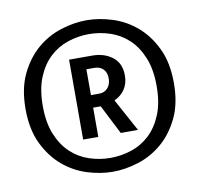

<svg xmlns="http://www.w3.org/2000/svg" viewBox="-69 -807 752 724"><g transform="rotate(-10 307.0 -445.0)"><path d="M591 -445Q591 -367 564.5 -312Q538 -257 497 -222Q456 -187 405.5 -171Q355 -155 307 -155Q259 -155 208.5 -171Q158 -187 117 -222Q76 -257 49.5 -312Q23 -367 23 -445Q23 -523 49.5 -578Q76 -633 117 -668Q158 -703 208.5 -719Q259 -735 307 -735Q355 -735 405.5 -719Q456 -703 497 -668Q538 -633 564.5 -578Q591 -523 591 -445ZM525 -445Q525 -509 506.5 -554Q488 -599 457.5 -627.5Q427 -656 387.5 -669Q348 -682 307 -682Q266 -682 226.5 -669Q187 -656 156.5 -627.5Q126 -599 107.5 -554Q89 -509 89 -445Q89 -381 107.5 -336Q126 -291 156.5 -262.5Q187 -234 226.5 -221Q266 -208 307 -208Q348 -208 387.5 -221Q427 -234 457.5 -262.5Q488 -291 506.5 -336Q525 -381 525 -445ZM361 -294 304 -406H275V-294H217V-600H306Q351 -600 382.5 -576Q414 -552 414 -505Q414 -474 399 -452Q384 -430 359 -419L427 -294ZM275 -553V-454H307Q327 -454 339.5 -468Q352 -482 352 -505Q352 -527 339.5 -540Q327 -553 304 -553Z"/></g></svg>

Font: Carrois Gothic
Style: Regular
Weight: 400
Designer: Ralph du Carrois
Foundry: Ralph du Carrois
Version: Version 1.002